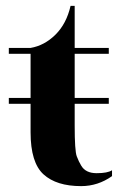

<svg xmlns="http://www.w3.org/2000/svg" viewBox="-20 -623 421 653"><path d="M234 -270V-196Q234 -110 241 -91.5Q248 -73 256 -60Q271 -34 308.5 -34Q346 -34 361 -44V-24Q313 10 256 10Q172 10 128 -30Q84 -70 84 -173V-270H10V-290H84V-440H10V-460H84Q131 -468 168.5 -505Q206 -542 220 -603H234V-460H350V-440H234V-290H350V-270Z"/></svg>

Font: Rozha One
Style: Regular
Weight: 400
Designer: Tim Donaldson, Indian Type Foundry
Foundry: Indian Type Foundry
Version: Version 1.300;PS 1.0;hotconv 1.0.78;makeotf.lib2.5.61930; tt